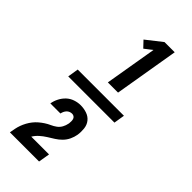

<svg xmlns="http://www.w3.org/2000/svg" viewBox="-316 -906 1131 1131"><g transform="rotate(45 250.0 -340.0)"><path d="M242 -446 297 -771 249 -734 212 -773 310 -850H395L327 -446ZM52 -306 63 -374H448L437 -306ZM285 170H42Q45 152 48.5 134.5Q52 117 58 100.5Q64 84 73 67.5Q82 51 93.5 36.5Q105 22 119 10Q133 -2 149 -12.5Q165 -23 182 -30.5Q199 -38 214 -49Q229 -60 238 -76.5Q247 -93 250 -110Q250 -111 250.5 -112Q251 -113 251 -114Q252 -123 252 -132Q252 -141 249.5 -149Q247 -157 240 -162Q233 -167 224 -167Q215 -167 206 -163.5Q197 -160 190.5 -153Q184 -146 180 -137.5Q176 -129 174 -119H90Q94 -143 105.5 -165.5Q117 -188 135 -205Q153 -222 177 -230Q201 -238 224 -238Q251 -238 276 -229.5Q301 -221 316.5 -201.5Q332 -182 335 -155Q338 -128 334 -102Q330 -79 320 -58Q310 -37 293.5 -20Q277 -3 257 9.5Q237 22 217 34.5Q197 47 179 63Q161 79 149 99H297Z"/></g></svg>

Font: iosevka_custom_sans_ss08 XBd
Style: Italic
Weight: 800
Italic angle: -10°
Designer: Belleve Invis
Foundry: Belleve Invis
Version: Version 10.3.0; ttfautohint (v1.8.3)